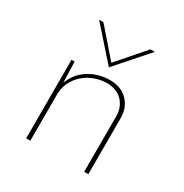

<svg xmlns="http://www.w3.org/2000/svg" viewBox="-140 -690 766 800"><g transform="rotate(30 243.5 -290.0)"><path d="M109 -378 113 -256 110 -270Q126 -324 172.5 -354.5Q219 -385 276 -385Q329 -385 360.5 -353.5Q392 -322 393 -273V0H373V-271Q372 -311 346.5 -338.5Q321 -366 274 -368Q232 -368 195.5 -349.5Q159 -331 136.5 -297.5Q114 -264 114 -219V0H94V-378ZM131 -580 250 -443 237 -442 357 -580H378L245 -429H244L110 -580Z"/></g></svg>

Font: Josefin Sans Thin Thin
Style: Regular
Weight: 250
Version: Version 2.001